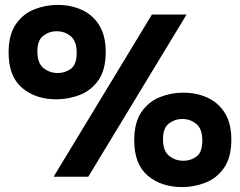

<svg xmlns="http://www.w3.org/2000/svg" viewBox="-20 -719 976 781"><path d="M209 -315Q125 -315 70 -361.5Q15 -408 15 -505Q15 -578 44.5 -620.5Q74 -663 119.5 -681Q165 -699 214 -699Q270 -699 314.5 -678Q359 -657 384.5 -615Q410 -573 410 -508Q410 -435 380.5 -393Q351 -351 305 -333Q259 -315 209 -315ZM198 0 598 -660H739L339 0ZM215 -422Q245 -422 268.5 -439.5Q292 -457 292 -504Q292 -552 267.5 -572Q243 -592 210 -592Q180 -592 156 -573.5Q132 -555 132 -510Q132 -462 157 -442Q182 -422 215 -422ZM721 42Q636 42 581 -4.5Q526 -51 526 -148Q526 -221 555.5 -263.5Q585 -306 630.5 -324Q676 -342 725 -342Q781 -342 825.5 -321Q870 -300 895.5 -258Q921 -216 921 -151Q921 -79 891.5 -36.5Q862 6 816 24Q770 42 721 42ZM726 -65Q756 -65 779.5 -82.5Q803 -100 803 -147Q803 -195 778.5 -215Q754 -235 721 -235Q691 -235 667 -216.5Q643 -198 643 -153Q643 -105 668 -85Q693 -65 726 -65Z"/></svg>

Font: Bricolage Grotesque 48pt Bricolage Grotesque 48pt Regular
Style: Bold
Weight: 700
Designer: Mathieu Triay
Foundry: Atelier Triay
Version: Version 1.000; ttfautohint (v1.8.4.7-5d5b);gftools[0.9.32]